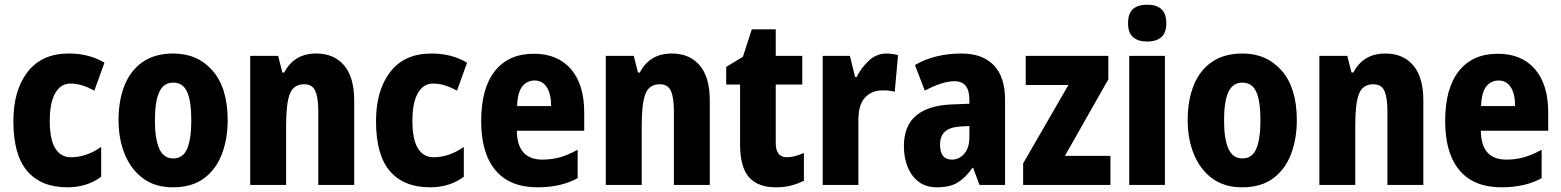

<svg xmlns="http://www.w3.org/2000/svg" viewBox="-20 -788 6650 818"><path d="M267 10Q156 10 96.5 -58.5Q37 -127 37 -272Q37 -403 97.5 -481.5Q158 -560 273 -560Q318 -560 355.5 -550Q393 -540 425 -521L382 -402Q356 -416 331 -424Q306 -432 280 -432Q239 -432 215.5 -391.5Q192 -351 192 -273Q192 -194 215.5 -156Q239 -118 282 -118Q348 -118 411 -162V-35Q351 10 267 10Z M950 -276Q950 -197 925.5 -132Q901 -67 849.5 -28.5Q798 10 717 10Q641 10 589.5 -28Q538 -66 511.5 -131Q485 -196 485 -276Q485 -360 510.5 -424Q536 -488 588 -524Q640 -560 719 -560Q822 -560 886 -486.5Q950 -413 950 -276ZM640 -275Q640 -196 658.5 -154.5Q677 -113 718 -113Q760 -113 777.5 -154.5Q795 -196 795 -276Q795 -356 777.5 -396Q760 -436 718 -436Q677 -436 658.5 -396Q640 -356 640 -275Z M1327 -560Q1403 -560 1446 -509.5Q1489 -459 1489 -360V0H1336V-315Q1336 -371 1323.5 -400Q1311 -429 1276 -429Q1231 -429 1215 -388.5Q1199 -348 1199 -256V0H1046V-550H1165L1183 -479H1191Q1233 -560 1327 -560Z M1812 10Q1701 10 1641.5 -58.5Q1582 -127 1582 -272Q1582 -403 1642.5 -481.5Q1703 -560 1818 -560Q1863 -560 1900.5 -550Q1938 -540 1970 -521L1927 -402Q1901 -416 1876 -424Q1851 -432 1825 -432Q1784 -432 1760.5 -391.5Q1737 -351 1737 -273Q1737 -194 1760.5 -156Q1784 -118 1827 -118Q1893 -118 1956 -162V-35Q1896 10 1812 10Z M2254 -559Q2356 -559 2412.5 -493.5Q2469 -428 2469 -309V-231H2182Q2183 -108 2291 -108Q2331 -108 2366 -118Q2401 -128 2441 -150V-29Q2371 10 2270 10Q2152 10 2091 -62.5Q2030 -135 2030 -272Q2030 -412 2088.5 -485.5Q2147 -559 2254 -559ZM2258 -445Q2225 -445 2205 -419.5Q2185 -394 2183 -336H2328Q2328 -388 2309.5 -416.5Q2291 -445 2258 -445Z M2842 -560Q2918 -560 2961 -509.5Q3004 -459 3004 -360V0H2851V-315Q2851 -371 2838.5 -400Q2826 -429 2791 -429Q2746 -429 2730 -388.5Q2714 -348 2714 -256V0H2561V-550H2680L2698 -479H2706Q2748 -560 2842 -560Z M3332 -118Q3349 -118 3367.5 -123Q3386 -128 3405 -136V-18Q3379 -5 3350 2.5Q3321 10 3285 10Q3209 10 3171 -33Q3133 -76 3133 -173V-428H3074V-503L3145 -546L3183 -663H3285V-550H3398V-428H3285V-179Q3285 -118 3332 -118Z M3757 -560Q3781 -560 3806 -553L3792 -397Q3782 -400 3769.5 -401.5Q3757 -403 3740 -403Q3694 -403 3665.5 -372.5Q3637 -342 3637 -277V0H3485V-550H3601L3623 -460H3630Q3648 -498 3681 -529Q3714 -560 3757 -560Z M4077 -560Q4165 -560 4213.5 -510.5Q4262 -461 4262 -363V0H4153L4126 -73H4123Q4094 -31 4060.5 -10.5Q4027 10 3972 10Q3925 10 3894 -13.5Q3863 -37 3847 -76.5Q3831 -116 3831 -165Q3831 -252 3883 -295.5Q3935 -339 4033 -343L4110 -346V-363Q4110 -442 4047 -442Q4020 -442 3988 -431.5Q3956 -421 3920 -402L3878 -511Q3919 -535 3969 -547.5Q4019 -560 4077 -560ZM4071 -249Q4026 -246 4005.5 -227Q3985 -208 3985 -172Q3985 -108 4035 -108Q4067 -108 4088.5 -133.5Q4110 -159 4110 -202V-251Z M4711 0H4339V-92L4532 -426H4350V-550H4702V-450L4517 -124H4711Z M4868 -768Q4907 -768 4928 -749Q4949 -730 4949 -689Q4949 -648 4927.5 -629.5Q4906 -611 4868 -611Q4829 -611 4807.5 -629.5Q4786 -648 4786 -689Q4786 -731 4807 -749.5Q4828 -768 4868 -768ZM4943 -550V0H4791V-550Z M5505 -276Q5505 -197 5480.5 -132Q5456 -67 5404.5 -28.5Q5353 10 5272 10Q5196 10 5144.5 -28Q5093 -66 5066.5 -131Q5040 -196 5040 -276Q5040 -360 5065.5 -424Q5091 -488 5143 -524Q5195 -560 5274 -560Q5377 -560 5441 -486.5Q5505 -413 5505 -276ZM5195 -275Q5195 -196 5213.5 -154.5Q5232 -113 5273 -113Q5315 -113 5332.5 -154.5Q5350 -196 5350 -276Q5350 -356 5332.5 -396Q5315 -436 5273 -436Q5232 -436 5213.5 -396Q5195 -356 5195 -275Z M5882 -560Q5958 -560 6001 -509.5Q6044 -459 6044 -360V0H5891V-315Q5891 -371 5878.5 -400Q5866 -429 5831 -429Q5786 -429 5770 -388.5Q5754 -348 5754 -256V0H5601V-550H5720L5738 -479H5746Q5788 -560 5882 -560Z M6361 -559Q6463 -559 6519.5 -493.5Q6576 -428 6576 -309V-231H6289Q6290 -108 6398 -108Q6438 -108 6473 -118Q6508 -128 6548 -150V-29Q6478 10 6377 10Q6259 10 6198 -62.5Q6137 -135 6137 -272Q6137 -412 6195.5 -485.5Q6254 -559 6361 -559ZM6365 -445Q6332 -445 6312 -419.5Q6292 -394 6290 -336H6435Q6435 -388 6416.5 -416.5Q6398 -445 6365 -445Z"/></svg>

Font: Noto Sans Lao Condensed ExtraBold
Style: Regular
Weight: 800
Width: 3
Designer: Monotype Design Team
Foundry: Monotype Imaging Inc.
Version: Version 2.003; ttfautohint (v1.8.4.7-5d5b)